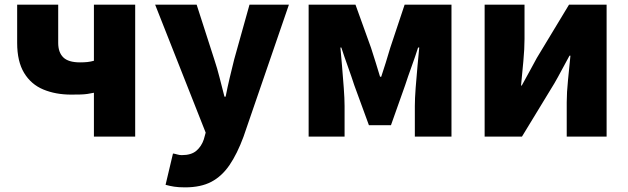

<svg xmlns="http://www.w3.org/2000/svg" viewBox="-20 -589 2708 828"><path d="M385 0V-189Q371 -186 357.5 -184Q344 -182 327.5 -181.5Q311 -181 287 -181Q220 -181 167 -203Q114 -225 84 -274.5Q54 -324 54 -404V-569H231V-404Q231 -363 253 -341.5Q275 -320 325 -320Q343 -320 357 -321.5Q371 -323 385 -327V-569H563V0Z M778 219Q750 219 731 216Q712 213 694 208L726 73Q734 74 744 77Q754 80 764 80Q805 80 827 61Q849 42 859 12L867 -17L649 -569H828L904 -333Q917 -294 927 -254Q937 -214 948 -172H953Q961 -213 970.5 -253Q980 -293 990 -333L1056 -569H1226L1030 1Q1003 74 970 122.5Q937 171 891.5 195Q846 219 778 219Z M1311 0V-569H1513L1580 -383Q1591 -349 1600.5 -318.5Q1610 -288 1619 -258H1624Q1634 -288 1643.5 -318.5Q1653 -349 1663 -383L1725 -569H1927V0H1769V-132Q1769 -163 1772.5 -210Q1776 -257 1780.5 -304.5Q1785 -352 1788 -384H1783Q1771 -346 1755 -302Q1739 -258 1727 -221L1666 -49H1571L1508 -221Q1496 -258 1480 -302.5Q1464 -347 1452 -384H1448Q1451 -352 1455 -304.5Q1459 -257 1462.5 -210Q1466 -163 1466 -132V0Z M2070 0V-569H2242V-421Q2242 -379 2237 -325.5Q2232 -272 2227 -220H2230Q2244 -246 2263 -280Q2282 -314 2295 -339L2434 -569H2596V0H2424V-148Q2424 -190 2429.5 -243.5Q2435 -297 2440 -349H2436Q2422 -324 2403.5 -289Q2385 -254 2371 -230L2231 0Z"/></svg>

Font: Noto Sans SC Black
Style: Regular
Weight: 900
Designer: Ryoko NISHIZUKA  (kana, bopomofo & ideographs); Paul D. Hunt (Latin, Greek & Cyrillic); Sandoll Communications , Soo-you
Foundry: Adobe
Version: Version 2.004-H2;hotconv 1.0.118;makeotfexe 2.5.65603